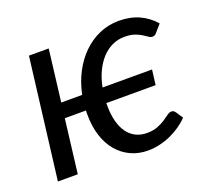

<svg xmlns="http://www.w3.org/2000/svg" viewBox="-96 -633 826 758"><g transform="rotate(-20 317.5 -253.5)"><path d="M594.5 -420.5Q590 -415 586 -412.2Q582 -409.5 575 -409.5Q567.5 -409.5 559.5 -415.2Q551.5 -421 540 -428.2Q528.5 -435.5 511.8 -441.2Q495 -447 470 -447Q442.5 -447 418.5 -435.8Q394.5 -424.5 375.2 -403.8Q356 -383 342 -353.8Q328 -324.5 321 -288.5H529L521 -225.5H314V-214Q314 -178 321.5 -149.2Q329 -120.5 343.2 -100.5Q357.5 -80.5 378.2 -70Q399 -59.5 425 -59.5Q451 -59.5 469.8 -66.8Q488.5 -74 502 -83Q515.5 -92 525.2 -99.2Q535 -106.5 543.5 -106.5Q550 -106.5 553.2 -104Q556.5 -101.5 560.5 -96L579 -68Q564 -52 544.5 -38.5Q525 -25 502.5 -14.8Q480 -4.5 455.2 1.2Q430.5 7 405.5 7Q366.5 7 334 -8Q301.5 -23 277.8 -50.8Q254 -78.5 241 -118.5Q228 -158.5 228 -209Q228 -213 228 -217.2Q228 -221.5 228.5 -225.5H139.5L112 0H28.5L91 -506H174L147.5 -288.5H235.5Q245.5 -337.5 267 -378.8Q288.5 -420 319 -450Q349.5 -480 388 -497Q426.5 -514 471 -514Q518.5 -514 555.8 -497Q593 -480 619.5 -449Z"/></g></svg>

Font: Lato 2
Style: Italic
Weight: 400
Italic angle: -7°
Designer: Lukasz Dziedzic with Adam Twardoch and Botio Nikoltchev
Foundry: tyPoland Lukasz Dziedzic
Version: Version 2.015; 2015-08-06; http://www.latofonts.com/